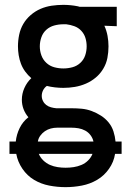

<svg xmlns="http://www.w3.org/2000/svg" viewBox="-20 -548 540 791"><path d="M250 223Q216 223 182.5 216.5Q149 210 120.5 193Q92 176 72.5 147.5Q53 119 47 86H19V35H45Q48 6 61 -20.5Q74 -47 97 -65Q84 -80 77 -98.5Q70 -117 70 -137Q70 -162 80.5 -185.5Q91 -209 109 -226Q95 -238 84 -253Q73 -268 66.5 -285Q60 -302 57 -320.5Q54 -339 54 -357Q54 -381 59 -405Q64 -429 76 -449.5Q88 -470 106.5 -486Q125 -502 147 -511.5Q169 -521 193 -524.5Q217 -528 241 -528Q256 -528 271 -526.5Q286 -525 301 -522L308 -520H461V-440L410 -442Q419 -422 423 -400.5Q427 -379 427 -357Q427 -333 422.5 -309.5Q418 -286 405.5 -265Q393 -244 374.5 -228.5Q356 -213 334 -203.5Q312 -194 288.5 -190Q265 -186 241 -186Q224 -186 206.5 -188Q189 -190 173 -194Q163 -187 157.5 -176Q152 -165 152 -153Q152 -142 157 -132Q162 -122 170.5 -115.5Q179 -109 190 -106Q201 -103 212 -102H274Q296 -102 317 -100Q338 -98 358 -90.5Q378 -83 396 -71.5Q414 -60 427.5 -43.5Q441 -27 447.5 -6.5Q454 14 456 35H481V86H454Q449 119 429 147.5Q409 176 380 193Q351 210 317.5 216.5Q284 223 250 223ZM241 -266Q260 -266 278.5 -271Q297 -276 311 -289Q325 -302 331 -320Q337 -338 337 -357Q337 -375 332 -391.5Q327 -408 315 -421Q303 -434 286.5 -440Q270 -446 253 -448H241Q222 -448 203.5 -443Q185 -438 171 -425.5Q157 -413 150.5 -394.5Q144 -376 144 -357Q144 -338 150.5 -320Q157 -302 171 -289Q185 -276 203.5 -271Q222 -266 241 -266ZM136 35H365Q362 21 353 9Q344 -3 331 -10Q318 -17 303.5 -19.5Q289 -22 274 -22H216Q202 -22 189 -18.5Q176 -15 165 -7.5Q154 0 146 11Q138 22 136 35ZM250 143Q267 143 283.5 140.5Q300 138 315.5 131.5Q331 125 343 113Q355 101 361 86H140Q146 101 158.5 113Q171 125 186 131.5Q201 138 217.5 140.5Q234 143 250 143Z"/></svg>

Font: Iosevka SS18 Medium
Style: Regular
Weight: 500
Monospace: yes
Designer: Belleve Invis
Foundry: Belleve Invis
Version: Version 25.1.1; ttfautohint (v1.8.4)